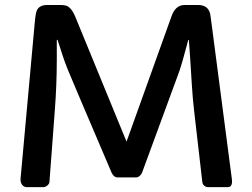

<svg xmlns="http://www.w3.org/2000/svg" viewBox="-20 -769 1036 789"><path d="M933.6 -24.4Q933.6 0 916.5 0H835.4Q826.2 0 819.3 -5.9Q812.5 -11.7 811.5 -20.5L777.8 -312.5Q771.5 -367.7 768.3 -421.4Q765.1 -475.1 761.2 -533.7L756.3 -603Q756.3 -605 755.1 -605Q753.9 -605 753.4 -603.5L731.4 -523.4Q724.6 -499 716.3 -474.6L564 -60.1Q561.5 -52.7 554.2 -46.4Q546.9 -40 539.6 -40H462.9Q447.8 -40 438.5 -59.6Q269 -456.5 258.1 -484.1Q247.1 -511.7 238.8 -536.6L216.8 -604Q216.3 -605.5 215.1 -605.5Q213.9 -605.5 213.4 -603.5V-524.4Q213.4 -420.9 205.1 -313L183.1 -20.5Q182.1 -12.7 174.1 -6.3Q166 0 157.2 0H89.8Q78.1 0 70.6 -10.3Q63 -20.5 64.5 -35.2L123 -677.7Q126.5 -718.3 132.8 -729Q144 -748.5 173.8 -748.5H226.6Q250.5 -748.5 259.8 -742.2Q276.9 -731 289.6 -699.7L500 -187L684.1 -700.2Q700.2 -748.5 738.8 -748.5H793.9Q836.9 -748.5 844.2 -709Q846.2 -696.3 848.1 -681.6L932.6 -34.7Q933.6 -29.8 933.6 -24.4Z"/></svg>

Font: Capriola
Style: Regular
Weight: 400
Designer: Viktoriya Grabowska
Foundry: Viktoriya Grabowska
Version: Version 1.007